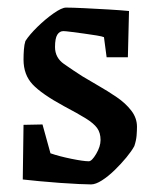

<svg xmlns="http://www.w3.org/2000/svg" viewBox="-20 -477 403 506"><path d="M220 9Q210 9 188 8Q166 7 138 5Q110 3 84 0.5Q58 -2 40 -4L42 -148L92 -149L113 -73Q136 -65 168 -58.5Q200 -52 214 -52Q222 -52 233.5 -71.5Q245 -91 245 -108Q245 -127 236 -139.5Q227 -152 206 -165Q185 -178 149 -197Q90 -229 66 -254.5Q42 -280 42 -320Q42 -333 43 -346.5Q44 -360 47 -369Q58 -386 79 -406.5Q100 -427 121.5 -442Q143 -457 154 -457Q170 -457 201.5 -455.5Q233 -454 266.5 -452Q300 -450 320 -448L317 -326H261L254 -379Q250 -381 235 -383.5Q220 -386 201.5 -388.5Q183 -391 167.5 -393Q152 -395 147 -395Q137 -395 131 -385.5Q125 -376 125 -353Q125 -325 148.5 -308.5Q172 -292 197 -276Q215 -265 239.5 -251Q264 -237 287.5 -221Q311 -205 326 -185.5Q341 -166 341 -143Q341 -133 340 -120Q339 -107 334 -92Q327 -79 313 -62Q299 -45 282 -28.5Q265 -12 248.5 -1.5Q232 9 220 9Z"/></svg>

Font: Grenze Gotisch
Style: Regular
Weight: 400
Designer: Renata Polastri
Foundry: Omnibus-Type
Version: Version 1.001